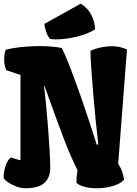

<svg xmlns="http://www.w3.org/2000/svg" viewBox="-21 -1006 740 1036"><path d="M89.4 -141.6V-601.6L12.7 -627.4Q1.5 -653.8 1.5 -688Q1.5 -715.8 10.3 -737.8Q45.4 -747.1 95 -752.2Q144.5 -757.3 190.9 -757.3Q259.8 -757.3 312.5 -747.1Q336.9 -699.7 385 -568.8Q433.1 -438 501 -225.6L509.3 -226.6Q495.1 -347.2 481.2 -509.5Q467.3 -671.9 467.3 -731.9Q492.7 -743.7 523.9 -750.2Q555.2 -756.8 581.5 -756.8Q624.5 -756.8 664.1 -739.3L616.7 -122.1Q642.1 -85.4 648.4 -36.1Q628.4 -14.2 587.6 -2.2Q546.9 9.8 501 9.8Q465.3 9.8 436.3 2.4Q407.2 -4.9 391.1 -20Q391.6 -56.6 397.5 -86.9Q360.8 -160.2 326.9 -248.3Q293 -336.4 240.7 -482.4L219.2 -542L216.3 -541.5Q226.6 -465.3 238.3 -317.1Q250 -168.9 250 -100.6Q250 -45.9 217.5 -18.1Q185.1 9.8 116.2 9.8Q94.7 9.8 70.3 1.5Q45.9 -6.8 26.1 -19.8Q6.3 -32.7 -1.5 -44.9Q-1.5 -80.1 9.3 -111.8Q20 -143.6 38.6 -156.7Q43 -155.3 57.4 -150.1Q71.8 -145 89.4 -141.6ZM218.3 -877 414.6 -986.3Q451.7 -963.9 471.2 -926.3Q490.7 -888.7 492.2 -848.1Q454.1 -822.8 393.6 -808.1Q333 -793.5 280.8 -793.5Q268.1 -793.5 249.5 -795.4Q237.8 -808.1 229.7 -830.1Q221.7 -852.1 218.3 -877Z"/></svg>

Font: Kavoon
Style: Regular
Weight: 400
Designer: Viktoriya Grabowska
Foundry: Viktoriya Grabowska
Version: Version 1.004; ttfautohint (v1.4.1)